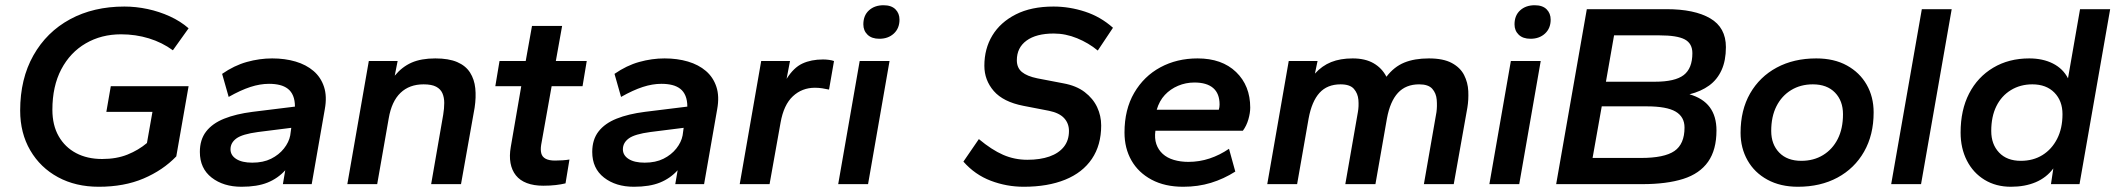

<svg xmlns="http://www.w3.org/2000/svg" viewBox="-20 -703 8076 733"><path d="M357 10Q269 10 201.5 -26.5Q134 -63 95.5 -129Q57 -195 57 -281Q57 -402 107.5 -491.5Q158 -581 247.5 -629.5Q337 -678 455 -678Q499 -678 543.5 -668.5Q588 -659 628.5 -640.5Q669 -622 700 -595L640 -511Q599 -541 548.5 -556.5Q498 -572 442 -572Q367 -572 307.5 -537.5Q248 -503 214 -438.5Q180 -374 180 -284Q180 -225 204 -183Q228 -141 270.5 -118.5Q313 -96 370 -96Q425 -96 467 -113Q509 -130 541 -157L562 -276H386L403 -374H700L653 -106Q602 -53 528 -21.5Q454 10 357 10Z M902 10Q833 10 788 -25Q743 -60 743 -123Q743 -170 767 -201Q791 -232 836 -250Q881 -268 944 -276L1106 -296Q1106 -320 1099 -337Q1092 -354 1079 -364Q1066 -374 1048 -378.5Q1030 -383 1007 -383Q973 -383 936 -371Q899 -359 853 -333L828 -421Q874 -453 922.5 -466.5Q971 -480 1019 -480Q1068 -480 1108.5 -468Q1149 -456 1177 -432Q1205 -408 1217 -371.5Q1229 -335 1220 -286L1170 0H1060L1069 -53Q1041 -22 1001.5 -6Q962 10 902 10ZM943 -82Q985 -82 1015 -97Q1045 -112 1064 -136Q1083 -160 1088 -186L1092 -215L965 -199Q905 -191 882.5 -174.5Q860 -158 860 -133Q860 -110 882 -96Q904 -82 943 -82Z M1306 0 1388 -470H1498L1487 -414Q1515 -448 1551.5 -464Q1588 -480 1642 -480Q1693 -480 1725.5 -466Q1758 -452 1774.5 -426Q1791 -400 1794.5 -366Q1798 -332 1792 -292L1740 0H1626L1672 -265Q1676 -289 1676 -310Q1676 -331 1669 -347Q1662 -363 1645 -372Q1628 -381 1597 -381Q1543 -381 1509 -348.5Q1475 -316 1464 -251L1420 0Z M2054 6Q2018 6 1991.5 -4Q1965 -14 1949.5 -33.5Q1934 -53 1929 -80.5Q1924 -108 1930 -142L1970 -374H1871L1887 -470H1987L2011 -604H2126L2102 -470H2220L2204 -374H2086L2046 -150Q2043 -131 2046.5 -117.5Q2050 -104 2063 -97Q2076 -90 2099 -90Q2112 -90 2127.5 -91Q2143 -92 2154 -94L2139 -3Q2123 1 2101.5 3.5Q2080 6 2054 6Z M2400 10Q2331 10 2286 -25Q2241 -60 2241 -123Q2241 -170 2265 -201Q2289 -232 2334 -250Q2379 -268 2442 -276L2604 -296Q2604 -320 2597 -337Q2590 -354 2577 -364Q2564 -374 2546 -378.5Q2528 -383 2505 -383Q2471 -383 2434 -371Q2397 -359 2351 -333L2326 -421Q2372 -453 2420.5 -466.5Q2469 -480 2517 -480Q2566 -480 2606.5 -468Q2647 -456 2675 -432Q2703 -408 2715 -371.5Q2727 -335 2718 -286L2668 0H2558L2567 -53Q2539 -22 2499.5 -6Q2460 10 2400 10ZM2441 -82Q2483 -82 2513 -97Q2543 -112 2562 -136Q2581 -160 2586 -186L2590 -215L2463 -199Q2403 -191 2380.5 -174.5Q2358 -158 2358 -133Q2358 -110 2380 -96Q2402 -82 2441 -82Z M2804 0 2886 -470H2996L2983 -402Q3010 -445 3043.5 -460.5Q3077 -476 3122 -476Q3133 -476 3144.5 -474.5Q3156 -473 3164 -470L3145 -361Q3132 -364 3118.5 -366Q3105 -368 3091 -368Q3042 -368 3007 -335.5Q2972 -303 2960 -235L2918 0Z M3180 0 3262 -470H3376L3294 0ZM3337 -555Q3308 -555 3292 -570.5Q3276 -586 3276 -610Q3276 -644 3297.5 -663.5Q3319 -683 3353 -683Q3383 -683 3398.5 -667.5Q3414 -652 3414 -628Q3414 -595 3392.5 -575Q3371 -555 3337 -555Z M3888 10Q3823 10 3762.5 -13Q3702 -36 3658 -86L3717 -172Q3766 -131 3809.5 -112Q3853 -93 3902 -93Q3951 -93 3986.5 -105.5Q4022 -118 4041.5 -142.5Q4061 -167 4061 -203Q4061 -232 4042.5 -252Q4024 -272 3985 -280L3887 -299Q3810 -314 3774 -355.5Q3738 -397 3738 -452Q3738 -517 3768.5 -567.5Q3799 -618 3858 -648Q3917 -678 4002 -678Q4063 -678 4122.5 -658.5Q4182 -639 4229 -597L4171 -510Q4136 -539 4092 -557Q4048 -575 4003 -575Q3936 -575 3899 -548Q3862 -521 3862 -473Q3862 -444 3881.5 -428Q3901 -412 3940 -404L4039 -385Q4089 -376 4121 -351.5Q4153 -327 4168.5 -294Q4184 -261 4184 -224Q4184 -149 4148.5 -96.5Q4113 -44 4046.5 -17Q3980 10 3888 10Z M4497 10Q4427 10 4376.5 -17Q4326 -44 4299.5 -90.5Q4273 -137 4273 -197Q4273 -285 4310 -348.5Q4347 -412 4410 -446Q4473 -480 4552 -480Q4645 -480 4699 -428Q4753 -376 4753 -292Q4753 -272 4746 -247.5Q4739 -223 4725 -204H4391Q4387 -175 4394.5 -153Q4402 -131 4419 -115.5Q4436 -100 4461.5 -92.5Q4487 -85 4517 -85Q4559 -85 4598 -98Q4637 -111 4672 -135L4696 -48Q4652 -20 4603 -5Q4554 10 4497 10ZM4396 -284H4633Q4636 -293 4636 -304Q4636 -346 4611.5 -367Q4587 -388 4540 -388Q4507 -388 4477.5 -375.5Q4448 -363 4427 -340.5Q4406 -318 4396 -284Z M4818 0 4900 -470H5010L5000 -422Q5027 -452 5062 -466Q5097 -480 5144 -480Q5192 -480 5224 -461.5Q5256 -443 5273 -410Q5302 -448 5341 -464Q5380 -480 5435 -480Q5490 -480 5522.5 -462.5Q5555 -445 5569.5 -416.5Q5584 -388 5585.5 -355Q5587 -322 5582 -292L5530 0H5416L5464 -275Q5467 -297 5465 -322Q5463 -347 5448 -364Q5433 -381 5398 -381Q5347 -381 5317 -348.5Q5287 -316 5275 -251L5231 0H5116L5164 -275Q5168 -297 5166 -321.5Q5164 -346 5149 -363.5Q5134 -381 5098 -381Q5047 -381 5017.5 -348.5Q4988 -316 4976 -251L4932 0Z M5666 0 5748 -470H5862L5780 0ZM5823 -555Q5794 -555 5778 -570.5Q5762 -586 5762 -610Q5762 -644 5783.5 -663.5Q5805 -683 5839 -683Q5869 -683 5884.5 -667.5Q5900 -652 5900 -628Q5900 -595 5878.5 -575Q5857 -555 5823 -555Z M5921 0 6038 -668H6342Q6449 -668 6509 -633Q6569 -598 6569 -523Q6569 -472 6552.5 -435.5Q6536 -399 6505 -376.5Q6474 -354 6430 -343Q6482 -328 6507.5 -293.5Q6533 -259 6533 -205Q6533 -131 6501 -85.5Q6469 -40 6406 -20Q6343 0 6249 0ZM6060 -100H6245Q6334 -100 6372.5 -126.5Q6411 -153 6411 -216Q6411 -257 6377 -277Q6343 -297 6266 -297H6095ZM6111 -391H6298Q6375 -391 6408 -416.5Q6441 -442 6441 -500Q6441 -537 6412 -552.5Q6383 -568 6316 -568H6142Z M6844 10Q6777 10 6727.5 -17Q6678 -44 6651.5 -91Q6625 -138 6625 -196Q6625 -283 6661.5 -346.5Q6698 -410 6763 -445Q6828 -480 6914 -480Q6982 -480 7031 -453Q7080 -426 7106.5 -379.5Q7133 -333 7133 -274Q7133 -188 7096.5 -124Q7060 -60 6995 -25Q6930 10 6844 10ZM6857 -89Q6904 -89 6940 -111Q6976 -133 6996 -172.5Q7016 -212 7016 -267Q7016 -318 6985.5 -349.5Q6955 -381 6901 -381Q6854 -381 6818 -359Q6782 -337 6762 -297.5Q6742 -258 6742 -203Q6742 -152 6772.5 -120.5Q6803 -89 6857 -89Z M7200 0 7317 -668H7431L7314 0Z M7657 10Q7600 10 7556.5 -16.5Q7513 -43 7489 -90Q7465 -137 7465 -197Q7465 -283 7497.5 -346Q7530 -409 7589.5 -444.5Q7649 -480 7727 -480Q7779 -480 7817.5 -460.5Q7856 -441 7875 -404L7921 -668H8036L7919 0H7810L7819 -60Q7793 -25 7752 -7.5Q7711 10 7657 10ZM7695 -89Q7742 -89 7777.5 -111Q7813 -133 7833.5 -173Q7854 -213 7854 -267Q7854 -318 7823 -349.5Q7792 -381 7739 -381Q7693 -381 7657 -359Q7621 -337 7601.5 -297.5Q7582 -258 7582 -203Q7582 -152 7612 -120.5Q7642 -89 7695 -89Z"/></svg>

Font: Gantari SemiBold
Style: Italic
Weight: 600
Italic angle: -10°
Designer: Anugrah Pasau
Foundry: Lafontype
Version: Version 1.000